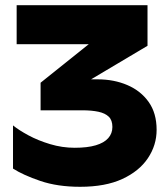

<svg xmlns="http://www.w3.org/2000/svg" viewBox="-20 -708 647 738"><path d="M30 -226V-60Q69 -35 135 -12.5Q201 10 288 10Q385 10 450 -20Q515 -50 548.5 -100Q582 -150 582 -209Q582 -273 551.5 -316Q521 -359 469.5 -381Q418 -403 356 -403H330L547 -532V-688H44V-538H321L136 -390V-284H297Q332 -284 358 -278.5Q384 -273 398 -259.5Q412 -246 412 -220Q412 -195 396 -177Q380 -159 348 -149.5Q316 -140 267 -140Q219 -140 172.5 -154Q126 -168 89 -188Q52 -208 30 -226Z"/></svg>

Font: Roundo Variable
Style: Regular
Weight: 200
Designer: Shiva Nallaperumal
Foundry: Indian Type Foundry
Version: Version 2.000